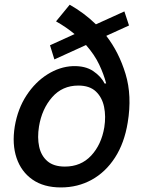

<svg xmlns="http://www.w3.org/2000/svg" viewBox="-20 -793 617 824"><path d="M533.7 -683.6 436.1 -639.2Q490.4 -569.2 518.8 -475.7Q547.2 -382.1 528.1 -267Q513.8 -179 473.5 -116.7Q433.2 -54.3 373.6 -21.5Q313.9 11.4 241.5 11.4Q167.6 11.4 119.3 -22.4Q71 -56.1 51.1 -115.1Q31.2 -174 43.3 -250Q56.1 -326.3 93.8 -383.7Q131.4 -441.1 183.8 -473.9Q236.2 -506.7 291.9 -509.2Q346.2 -511 380.3 -487.7Q414.4 -464.5 428.6 -434.7H435.7Q425.4 -474.4 405.5 -516.3Q385.7 -558.2 349.1 -599.8L213.4 -538L194.6 -598.7L300.1 -646.7Q264.9 -676.1 220.5 -701.3L279.1 -772.7Q308.2 -756.4 336.8 -735.3Q365.4 -714.1 391.7 -688.6L513.8 -744ZM258.5 -78.1Q327.4 -78.1 371.3 -125.2Q415.1 -172.2 427.6 -246.4Q435 -293.3 426.7 -334.2Q418.3 -375 391.5 -400.4Q364.7 -425.8 316.1 -425.8Q247.5 -425.8 203.7 -375.7Q159.8 -325.6 147.4 -250.4Q139.6 -202.4 148.1 -163.4Q156.6 -124.3 183.6 -101.2Q210.6 -78.1 258.5 -78.1Z"/></svg>

Font: Inter UI Medium
Style: Italic
Weight: 500
Italic angle: 9.39999°
Designer: Rasmus Andersson
Foundry: rsms
Version: 3.2;8d6f07862